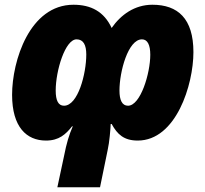

<svg xmlns="http://www.w3.org/2000/svg" viewBox="-20 -583 866 810"><path d="M623 -563C548 -563 490 -521 451 -465C419 -534 364 -563 290 -563C105 -563 31 -326 31 -183C31 -47 92 10 174 10C229 10 257 -16 284 -50H287C271 -13 261 20 250 76L222 207H402L434 51C442 16 446 -38 447 -60H451C475 -16 503 10 561 10C723 10 796 -226 796 -363C796 -505 730 -563 623 -563ZM579 -417C602 -417 614 -394 614 -352C614 -274 573 -137 520 -137C495 -137 484 -161 484 -201C484 -280 520 -417 579 -417ZM303 -417C332 -417 344 -393 344 -353C344 -272 309 -137 250 -137C226 -137 215 -159 215 -201C215 -285 255 -417 303 -417Z"/></svg>

Font: Noto Sans SemiCondensed Black
Style: Italic
Weight: 900
Width: 4
Italic angle: -12°
Designer: Monotype Design Team
Foundry: Monotype Imaging Inc.
Version: Version 2.013